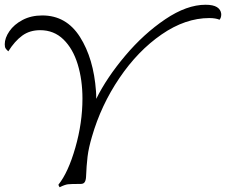

<svg xmlns="http://www.w3.org/2000/svg" viewBox="-28 -774 951 808"><path d="M903 -712Q903 -700 896 -691Q879 -698 853 -698Q752 -698 652 -629Q552 -560 474.5 -445.5Q397 -331 359 -199Q345 -152 340.5 -115Q336 -78 334 -28Q333 -14 328 -7Q323 0 312 0Q271 0 258 1.5Q245 3 223 14Q218 7 218 3Q259 -48 289 -152.5Q319 -257 319 -359Q319 -438 299 -503.5Q279 -569 239 -608Q199 -647 141 -647Q97 -647 65.5 -624Q34 -601 7 -558Q-1 -565 -4.5 -570.5Q-8 -576 -8 -588Q-8 -614 11.5 -642.5Q31 -671 67 -690Q103 -709 150 -709Q251 -709 308.5 -618.5Q366 -528 376 -390Q377 -379 377 -358Q421 -447 499 -539.5Q577 -632 667.5 -693Q758 -754 837 -754Q869 -754 885 -744Q901 -734 903 -716Z"/></svg>

Font: Charmonman
Style: Regular
Weight: 400
Designer: Ekaluck Peanpanawate
Foundry: Cadson Demak Co.,Ltd.
Version: Version 1.000; ttfautohint (v1.6)